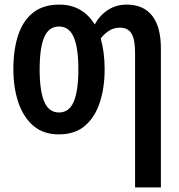

<svg xmlns="http://www.w3.org/2000/svg" viewBox="-20 -573 776 833"><path d="M434 -273Q434 -194 413.5 -130Q393 -66 349.5 -28Q306 10 235 10Q168 10 124.5 -27.5Q81 -65 59.5 -129Q38 -193 38 -273Q38 -358 59 -421Q80 -484 124 -518.5Q168 -553 237 -553Q338 -553 391 -467Q413 -507 448.5 -530Q484 -553 530 -553Q602 -553 640 -505Q678 -457 678 -363V240H566V-344Q566 -402 550.5 -427.5Q535 -453 500 -453Q473 -453 452 -439Q431 -425 417 -406Q425 -378 429.5 -344.5Q434 -311 434 -273ZM152 -271Q152 -179 172 -132Q192 -85 236 -85Q280 -85 300 -132Q320 -179 320 -273Q320 -365 300 -411.5Q280 -458 236 -458Q192 -458 172 -412Q152 -366 152 -271Z"/></svg>

Font: Noto Sans ExtraCondensed SemiBold
Style: Regular
Weight: 600
Width: 2
Designer: Monotype Design Team
Foundry: Monotype Imaging Inc.
Version: Version 2.013; ttfautohint (v1.8.4.7-5d5b)